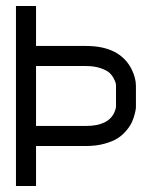

<svg xmlns="http://www.w3.org/2000/svg" viewBox="-20 -620 540 640"><path d="M33.2 -600.1H100.1V-466.8H266.6Q378.4 -466.8 418 -390.6Q433.1 -360.8 433.1 -333.5V-266.6Q433.1 -263.7 432.9 -259Q432.6 -254.4 429.2 -240.5Q425.8 -226.6 420.2 -213.9Q414.6 -201.2 402.1 -185.8Q389.6 -170.4 372.6 -159.4Q355.5 -148.4 328.1 -140.9Q300.8 -133.3 266.6 -133.3H100.1V0H33.2ZM266.6 -200.2Q341.8 -200.2 361.8 -246.6Q366.7 -257.8 366.7 -266.6V-333.5Q366.7 -336.4 366.2 -340.8Q365.7 -345.2 360.1 -356.7Q354.5 -368.2 345.2 -377Q335.9 -385.7 315.2 -392.8Q294.4 -399.9 266.6 -399.9H100.1V-200.2Z"/></svg>

Font: Malkor
Style: Regular
Weight: 400
Version: Version 1.3